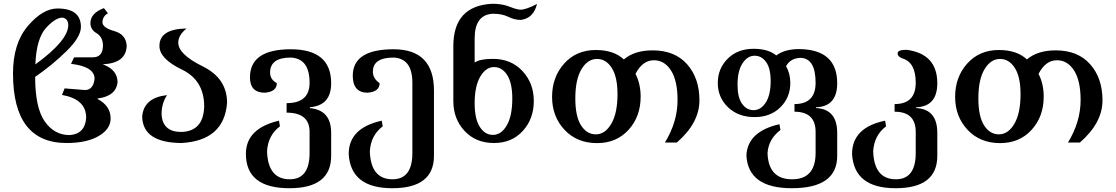

<svg xmlns="http://www.w3.org/2000/svg" viewBox="-20 -747 5905 1016"><path d="M332.5 9.8Q48.8 9.8 48.8 -358.4Q48.8 -517.6 127.7 -609.9Q206.5 -702.1 284.2 -702.1Q408.2 -702.1 408.2 -604.5Q408.2 -551.3 331.8 -476.3Q255.4 -401.4 166 -340.3Q166 -177.2 216.6 -104.7Q267.1 -32.2 348.1 -32.2Q430.2 -37.6 436 -124Q436 -222.2 308.1 -244.6L321.8 -279.3L430.2 -270.5Q473.6 -271 480.5 -330.1Q480.5 -394.5 356 -409.2L371.6 -443.4L475.1 -443.8Q524.9 -445.8 524.9 -507.8Q523.4 -552.2 491 -571.3Q458.5 -590.3 458.5 -624.5Q458.5 -677.2 529.8 -704.1L551.3 -676.8Q523.9 -662.1 522 -629.9Q522 -600.1 584.2 -582.8Q646.5 -565.4 650.4 -505.4Q648.4 -412.6 523.4 -406.7Q600.6 -378.9 602.1 -314Q596.2 -238.8 496.1 -225.6L495.6 -223.6Q565.4 -187 565.4 -120.1Q565.4 -64 502.2 -27.1Q439 9.8 332.5 9.8ZM167 -406.2Q341.3 -532.7 341.3 -614.7Q339.8 -649.4 310.5 -653.8Q272.9 -653.8 222.9 -598.4Q172.9 -543 167 -406.2Z M940.4 9.8Q734.4 8.3 732.4 -131.3Q741.2 -230 863.8 -243.7Q835 -199.2 835 -143.6Q839.4 -48.8 939 -48.8Q1057.1 -51.8 1060.5 -184.1Q1060.5 -322.3 942.1 -379.2Q823.7 -436 823.7 -503.9Q823.7 -594.2 967.3 -596.2Q923.3 -561 923.3 -521.5Q923.3 -459.5 1052.5 -396Q1181.6 -332.5 1181.6 -203.1Q1166.5 -2.9 940.4 9.8Z M1511.7 249Q1281.2 249 1281.2 66.9Q1281.2 -67.4 1456.1 -108.4L1461.4 -78.6Q1397.9 -30.8 1393.1 53.7Q1397.9 201.7 1513.2 201.7Q1618.2 201.7 1618.2 62.5V-49.3Q1618.2 -150.9 1496.6 -150.9V-201.2Q1618.2 -201.2 1618.2 -309.1Q1618.2 -438 1518.6 -442.4Q1409.2 -442.4 1409.2 -362.8Q1409.2 -326.2 1444.8 -307.1Q1444.8 -261.2 1380.4 -256.3Q1302.7 -257.3 1302.7 -337.4Q1302.7 -486.3 1518.6 -486.3Q1732.4 -486.3 1732.4 -306.6Q1732.4 -188.5 1620.1 -179.7V-174.8Q1732.4 -164.6 1732.4 -43.9V77.6Q1732.4 249 1511.7 249Z M2055.7 249Q1835.4 249 1825.2 67.9Q1825.2 -69.8 2000 -108.4L2005.4 -78.6Q1941.9 -30.8 1937 53.7Q1941.9 201.7 2057.1 201.7Q2162.1 201.7 2162.1 62.5V-309.1Q2162.1 -438 2062.5 -442.4Q1953.1 -442.4 1953.1 -367.7Q1953.1 -331.1 1988.8 -307.1Q1988.8 -261.2 1924.3 -256.3Q1846.7 -257.3 1846.7 -347.2Q1847.7 -486.3 2062.5 -486.3Q2276.4 -486.3 2276.4 -267.6V77.6Q2276.4 249 2055.7 249Z M2588.4 -33.2Q2632.3 -33.2 2661.6 -83.3Q2690.9 -133.3 2690.9 -225.6Q2690.9 -307.6 2663.8 -349.9Q2636.7 -392.1 2594.2 -392.1Q2551.3 -392.1 2521.5 -341.8Q2491.7 -291.5 2491.7 -200.2Q2491.7 -118.7 2518.8 -75.9Q2545.9 -33.2 2588.4 -33.2ZM2594.2 9.8Q2498 9.8 2438.5 -54Q2378.9 -117.7 2378.9 -211.9V-502.9Q2378.9 -717.3 2585.9 -727.1Q2637.7 -727.1 2677 -711.4Q2716.3 -695.8 2734.9 -695.8Q2763.2 -695.8 2821.8 -726.1Q2803.2 -649.9 2735.8 -641.6Q2702.1 -641.6 2669.7 -658Q2637.2 -674.3 2588.9 -674.3Q2491.7 -669.9 2491.7 -543.5V-416Q2519 -435.5 2588.4 -435.5Q2684.6 -435.5 2744.6 -371.1Q2804.7 -306.6 2804.7 -212.9Q2804.7 -117.7 2746.3 -54Q2688 9.8 2594.2 9.8Z M3132.8 -36.1Q3182.1 -36.1 3214.8 -92Q3247.6 -147.9 3247.6 -249Q3247.6 -339.8 3217.3 -387.5Q3187 -435.1 3139.2 -435.1Q3089.8 -435.1 3057.1 -380.9Q3024.4 -326.7 3024.4 -226.1Q3024.4 -130.9 3054.7 -83.5Q3085 -36.1 3132.8 -36.1ZM3139.2 10.3Q3033.2 10.3 2967.3 -60.1Q2901.4 -130.4 2901.4 -234.4Q2901.4 -339.4 2965.6 -410.9Q3029.8 -482.4 3132.8 -482.4Q3228 -482.4 3281.2 -432.6Q3337.4 -480.5 3433.6 -480.5Q3550.8 -480.5 3616 -407Q3681.2 -333.5 3681.2 -215.8Q3681.2 -96.7 3561.5 7.3H3498.5Q3565.4 -102.1 3565.4 -217.3Q3565.4 -319.8 3530.8 -374Q3496.1 -428.2 3440.4 -428.2Q3379.9 -428.2 3342.8 -356Q3370.1 -303.2 3370.1 -235.4Q3370.1 -130.4 3306.2 -60.1Q3242.2 10.3 3139.2 10.3Z M3967.8 -164.1Q4005.9 -164.1 4032 -204.1Q4058.1 -244.1 4058.1 -318.4Q4058.1 -384.8 4034.2 -418.5Q4010.3 -452.1 3973.1 -452.1Q3935.5 -452.1 3909.2 -412.1Q3882.8 -372.1 3882.8 -297.9Q3882.8 -231.9 3906.7 -198Q3930.7 -164.1 3967.8 -164.1ZM4169.9 249Q3939.9 249 3929.7 76.7Q3934.6 -50.8 4104.5 -89.8L4109.9 -59.1Q4046.4 -11.2 4041.5 63.5Q4046.4 201.7 4171.4 201.7Q4295.9 201.7 4295.9 62.5V-49.3Q4295.9 -155.8 4184.1 -155.8V-196.3Q4295.9 -196.3 4295.9 -309.1Q4295.9 -437.5 4217.3 -440.9Q4162.6 -439.5 4139.6 -396.5Q4162.1 -357.4 4162.1 -308.1Q4162.1 -231.4 4109.6 -179.4Q4057.1 -127.4 3973.1 -127.4Q3886.7 -127.4 3832.5 -179.4Q3778.3 -231.4 3778.3 -307.6Q3778.3 -384.3 3830.8 -436.5Q3883.3 -488.8 3967.8 -488.8Q4045.4 -488.8 4087.9 -453.6Q4131.8 -487.3 4210.4 -487.3Q4410.2 -484.4 4410.2 -306.6Q4410.2 -183.1 4297.9 -179.2V-175.3Q4410.2 -169.9 4410.2 -43.9V77.6Q4410.2 249 4169.9 249Z M4719.2 249Q4499 249 4488.8 67.9Q4488.8 -72.3 4663.6 -108.4L4668.9 -78.6Q4605.5 -30.8 4600.6 53.7Q4605.5 201.7 4720.7 201.7Q4825.7 201.7 4825.7 62.5V-49.3Q4825.7 -155.8 4713.9 -155.8V-196.3Q4825.7 -196.3 4825.7 -309.1Q4825.7 -415.5 4757.8 -437Q4730.5 -445.3 4730 -465.3Q4730 -483.4 4777.8 -483.4Q4939.9 -461.9 4939.9 -306.6Q4939.9 -183.1 4827.6 -179.2V-175.3Q4939.9 -169.9 4939.9 -43.9V77.6Q4939.9 249 4719.2 249Z M5265.6 -36.1Q5314.9 -36.1 5347.7 -92Q5380.4 -147.9 5380.4 -249Q5380.4 -339.8 5350.1 -387.5Q5319.8 -435.1 5272 -435.1Q5222.7 -435.1 5189.9 -380.9Q5157.2 -326.7 5157.2 -226.1Q5157.2 -130.9 5187.5 -83.5Q5217.8 -36.1 5265.6 -36.1ZM5272 10.3Q5166 10.3 5100.1 -60.1Q5034.2 -130.4 5034.2 -234.4Q5034.2 -339.4 5098.4 -410.9Q5162.6 -482.4 5265.6 -482.4Q5360.8 -482.4 5414.1 -432.6Q5470.2 -480.5 5566.4 -480.5Q5683.6 -480.5 5748.8 -407Q5814 -333.5 5814 -215.8Q5814 -96.7 5694.3 7.3H5631.3Q5698.2 -102.1 5698.2 -217.3Q5698.2 -319.8 5663.6 -374Q5628.9 -428.2 5573.2 -428.2Q5512.7 -428.2 5475.6 -356Q5502.9 -303.2 5502.9 -235.4Q5502.9 -130.4 5439 -60.1Q5375 10.3 5272 10.3Z"/></svg>

Font: Kelvinch
Style: Bold
Weight: 700
Designer: Paul James Miller
Foundry: High-Logic / Made with FontCreator
Version: Version 3.501;March 28, 2021;FontCreator 13.0.0.2683 64-bit